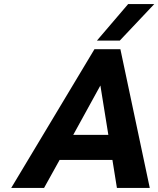

<svg xmlns="http://www.w3.org/2000/svg" viewBox="-20 -921 776 941"><path d="M443 -680H570L714 0H553L531 -137H272L196 0H35ZM511 -260 472 -502 339 -260ZM608 -901H736L567 -722H455Z"/></svg>

Font: Teachers[wght] Italic
Style: Regular
Weight: 400
Designer: Alfredo Marco Pradil & Chank Diesel
Version: Version 1.000;Glyphs 3.1.2 (3151)